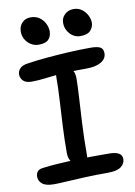

<svg xmlns="http://www.w3.org/2000/svg" viewBox="-101 -1001 757 1076"><g transform="rotate(-10 277.0 -463.0)"><path d="M94 -577Q62 -577 46.5 -592Q31 -607 31 -629Q31 -648 45 -662.5Q59 -677 88 -681Q139 -689 201 -694.5Q263 -700 327 -703.5Q391 -707 449 -707Q490 -707 506.5 -697.5Q523 -688 523 -664Q523 -632 492.5 -614Q462 -596 410 -596Q351 -596 307 -594Q263 -592 232 -589Q201 -586 177.5 -583Q154 -580 134.5 -578.5Q115 -577 94 -577ZM287 -72Q256 -72 237 -93Q218 -114 218 -149Q218 -228 222 -304Q226 -380 230 -449.5Q234 -519 234 -576Q234 -604 243 -618.5Q252 -633 276 -633Q304 -633 324 -610.5Q344 -588 344 -555Q344 -514 340 -448.5Q336 -383 331.5 -299Q327 -215 327 -117Q327 -72 287 -72ZM118 11Q72 11 51.5 -5.5Q31 -22 31 -47Q31 -65 41 -76.5Q51 -88 74 -90Q114 -95 149.5 -97.5Q185 -100 219.5 -101.5Q254 -103 289.5 -104Q325 -105 363.5 -105Q402 -105 446 -105Q478 -105 494.5 -99Q511 -93 517.5 -83.5Q524 -74 524 -60Q524 -36 501.5 -18Q479 0 427 0Q357 0 296 2.5Q235 5 189.5 8Q144 11 118 11ZM408 -781Q373 -781 348.5 -807.5Q324 -834 324 -870Q324 -899 344.5 -918Q365 -937 395 -937Q422 -937 441.5 -922.5Q461 -908 472 -886.5Q483 -865 483 -844Q483 -821 466 -801Q449 -781 408 -781ZM169 -774Q145 -774 125 -786.5Q105 -799 93.5 -819Q82 -839 82 -863Q82 -893 100.5 -913Q119 -933 149 -933Q180 -933 200.5 -918Q221 -903 231.5 -881Q242 -859 242 -837Q242 -810 225.5 -792Q209 -774 169 -774Z"/></g></svg>

Font: Shantell Sans Medium
Style: Regular
Weight: 500
Designer: Stephen Nixon, Anya Danilova, Shantell Martin
Foundry: Arrow Type
Version: Version 1.011;[c5ecc13dd]